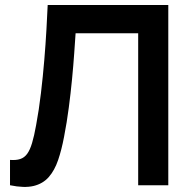

<svg xmlns="http://www.w3.org/2000/svg" viewBox="-20 -740 762 767"><path d="M20 0V-101.2Q44.2 -99.3 60.6 -104.7Q77.1 -110 88.4 -125.3Q99.7 -140.6 108.1 -168.7Q116.6 -196.8 124.3 -240.2Q135.8 -301.8 143.6 -368.3Q151.5 -434.9 156.9 -499.8Q162.3 -564.8 165.5 -621.7Q168.7 -678.6 170.5 -720H652.3V0H532V-607.2H282Q279.7 -573.2 276.4 -526Q273.1 -478.8 267.8 -423.8Q262.5 -368.8 254.8 -310Q247.2 -251.2 236 -194Q226.2 -141.8 212.2 -100.7Q198.2 -59.5 174.9 -32.8Q151.5 -6.1 114.2 2.9Q76.9 11.8 20 0Z"/></svg>

Font: Manrope ExtraLight
Style: Regular
Weight: 200
Designer: Mikhail Sharanda
Foundry: Mikhail Sharanda
Version: Version 4.505